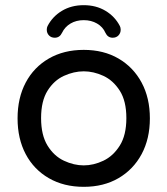

<svg xmlns="http://www.w3.org/2000/svg" viewBox="-20 -713 648 743"><path d="M304 10Q227 10 169 -23.5Q111 -57 79.5 -116.5Q48 -176 48 -255Q48 -334 79.5 -393.5Q111 -453 169 -486.5Q227 -520 304 -520Q381 -520 438.5 -486.5Q496 -453 528 -393.5Q560 -334 560 -255Q560 -176 528 -116.5Q496 -57 438.5 -23.5Q381 10 304 10ZM304 -73Q342 -73 380 -91Q418 -109 443.5 -149.5Q469 -190 469 -256Q469 -322 443.5 -362Q418 -402 380 -419.5Q342 -437 304 -437Q266 -437 227.5 -419.5Q189 -402 164 -362Q139 -322 139 -256Q139 -190 164 -149.5Q189 -109 227.5 -91Q266 -73 304 -73ZM192 -567Q178 -567 169.5 -576Q161 -585 161 -598Q161 -606 164 -612Q183 -649 219.5 -671Q256 -693 304 -693Q352 -693 388.5 -671Q425 -649 444 -612Q447 -606 447 -598Q447 -585 438.5 -576Q430 -567 416 -567Q397 -567 388 -586Q378 -609 355.5 -622Q333 -635 304 -635Q275 -635 253 -622Q231 -609 220 -586Q211 -567 192 -567Z"/></svg>

Font: Varela Round
Style: Regular
Weight: 400
Designer: Joe Prince, Avraham Cornfeld
Foundry: Joe Prince, Avraham Cornfeld
Version: Version 3.010; ttfautohint (v1.8.4.7-5d5b)